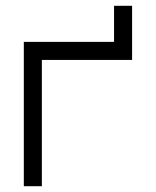

<svg xmlns="http://www.w3.org/2000/svg" viewBox="-20 -645 540 665"><path d="M62.5 -500Q62.5 -500 62.5 0H125V-437.5H437.5V-625H375Q375 -625 375 -500Z"/></svg>

Font: Unifont
Style: Regular
Weight: 500
Version: Version 15.1.04